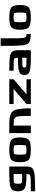

<svg xmlns="http://www.w3.org/2000/svg" viewBox="2246 -3160 1040 5571"><g transform="rotate(-90 2765.5 -375.0)"><path d="M500 -250V-500Q341.8 -500 293 -496.1Q244.1 -492.2 231.4 -468.8Q218.8 -445.3 218.8 -375Q218.8 -304.7 231.4 -281.2Q244.1 -257.8 293 -253.9Q341.8 -250 500 -250ZM0 0Q281.2 0 367.2 -3.9Q453.1 -7.8 476.6 -31.2Q500 -54.7 500 -125Q289.1 -125 183.6 -144.5Q78.1 -164.1 39.1 -218.8Q0 -273.4 0 -375Q0 -476.6 39.1 -531.2Q78.1 -585.9 183.6 -605.5Q289.1 -625 500 -625H718.8V-125Q718.8 -7.8 668.9 43Q619.1 93.8 473.6 109.4Q328.1 125 0 125Z M1343.8 -312.5Q1343.8 -453.1 1326.2 -476.6Q1308.6 -500 1203.1 -500Q1097.7 -500 1080.1 -476.6Q1062.5 -453.1 1062.5 -312.5Q1062.5 -171.9 1080.1 -148.4Q1097.7 -125 1203.1 -125Q1308.6 -125 1326.2 -148.4Q1343.8 -171.9 1343.8 -312.5ZM1562.5 -312.5Q1562.5 -125 1494.1 -62.5Q1425.8 0 1203.1 0Q980.5 0 912.1 -62.5Q843.8 -125 843.8 -312.5Q843.8 -500 912.1 -562.5Q980.5 -625 1203.1 -625Q1425.8 -625 1494.1 -562.5Q1562.5 -500 1562.5 -312.5Z M1906.2 0H1687.5V-625H1906.2Q2140.6 -625 2238.3 -585.9Q2335.9 -546.9 2371.1 -421.9Q2406.2 -296.9 2406.2 0H2187.5Q2187.5 -281.2 2174.8 -367.2Q2162.1 -453.1 2113.3 -476.6Q2064.5 -500 1906.2 -500Z M2531.2 0V-125L2968.8 -500H2531.2V-625H3250V-500L2812.5 -125H3250V0Z M3875 -125V-250Q3716.8 -250 3668 -246.1Q3619.1 -242.2 3606.4 -230.5Q3593.8 -218.8 3593.8 -187.5Q3593.8 -156.2 3606.4 -144.5Q3619.1 -132.8 3668 -128.9Q3716.8 -125 3875 -125ZM4093.8 -375V0H3875Q3664.1 0 3558.6 -15.6Q3453.1 -31.2 3414.1 -70.3Q3375 -109.4 3375 -187.5Q3375 -265.6 3414.1 -304.7Q3453.1 -343.8 3558.6 -359.4Q3664.1 -375 3875 -375Q3875 -445.3 3859.4 -468.8Q3843.8 -492.2 3777.3 -496.1Q3710.9 -500 3500 -500V-625Q3773.4 -625 3891.6 -609.4Q4009.8 -593.8 4051.8 -539.1Q4093.8 -484.4 4093.8 -375Z M4437.5 -875Q4437.5 -460.9 4441.4 -328.1Q4445.3 -195.3 4468.8 -160.2Q4492.2 -125 4562.5 -125V0Q4382.8 0 4315.4 -50.8Q4248 -101.6 4233.4 -257.8Q4218.8 -414.1 4218.8 -875Z M5187.5 -312.5Q5187.5 -453.1 5169.9 -476.6Q5152.3 -500 5046.9 -500Q4941.4 -500 4923.8 -476.6Q4906.2 -453.1 4906.2 -312.5Q4906.2 -171.9 4923.8 -148.4Q4941.4 -125 5046.9 -125Q5152.3 -125 5169.9 -148.4Q5187.5 -171.9 5187.5 -312.5ZM5406.2 -312.5Q5406.2 -125 5337.9 -62.5Q5269.5 0 5046.9 0Q4824.2 0 4755.9 -62.5Q4687.5 -125 4687.5 -312.5Q4687.5 -500 4755.9 -562.5Q4824.2 -625 5046.9 -625Q5269.5 -625 5337.9 -562.5Q5406.2 -500 5406.2 -312.5Z"/></g></svg>

Font: CraftyPE
Style: Regular
Weight: 400
Designer: Erek Butcher
Foundry: Haunted Coop
Version: Version 0.018;April 4, 2024;FontCreator 15.0.0.2962 64-bit